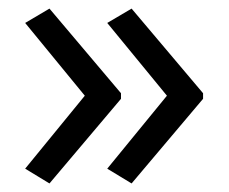

<svg xmlns="http://www.w3.org/2000/svg" viewBox="-20 -488 537 451"><path d="M457 -255.9 289.1 -57.1 231.9 -91.8 372.1 -263.2 231.9 -434.1 289.1 -467.8 457 -269ZM264.2 -255.9 96.2 -57.1 39.1 -91.8 179.2 -263.2 39.1 -434.1 96.2 -467.8 264.2 -269Z"/></svg>

Font: Zoram GWebM
Style: Regular
Weight: 400
Foundry: Ascender Corporation
Version: Version 1.000